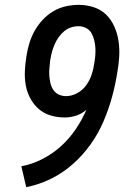

<svg xmlns="http://www.w3.org/2000/svg" viewBox="-20 -763 540 791"><path d="M88 8 68 -78Q112 -86 154 -107.5Q196 -129 230.5 -160Q265 -191 291.5 -230Q318 -269 336 -311Q317 -294 293.5 -286.5Q270 -279 247 -279Q216 -279 188 -287.5Q160 -296 139 -314.5Q118 -333 104.5 -358.5Q91 -384 86 -412.5Q81 -441 82.5 -471.5Q84 -502 89 -532Q93 -559 101 -585Q109 -611 122.5 -635.5Q136 -660 155.5 -681Q175 -702 199.5 -716.5Q224 -731 251 -737Q278 -743 304 -743Q337 -743 367 -733Q397 -723 418 -702Q439 -681 451.5 -652.5Q464 -624 468.5 -592.5Q473 -561 471 -528.5Q469 -496 463 -463Q455 -412 441 -361.5Q427 -311 406 -262Q385 -213 353 -168Q321 -123 279.5 -86.5Q238 -50 189 -26Q140 -2 88 8ZM252 -367Q275 -367 297.5 -379Q320 -391 334.5 -411Q349 -431 357 -454Q365 -477 368 -500Q371 -517 372.5 -533.5Q374 -550 373 -566Q372 -582 368 -598Q364 -614 356.5 -627Q349 -640 334.5 -647.5Q320 -655 304 -655Q288 -655 272.5 -650Q257 -645 244 -634Q231 -623 221.5 -609.5Q212 -596 205.5 -581Q199 -566 194.5 -550.5Q190 -535 188 -520L187 -518Q186 -502 184 -485.5Q182 -469 183 -453Q184 -437 187.5 -421.5Q191 -406 199.5 -393Q208 -380 222 -373.5Q236 -367 252 -367Z"/></svg>

Font: Iosevka Curly Slab Semibold
Style: Italic
Weight: 600
Italic angle: -9°
Monospace: yes
Designer: Belleve Invis
Foundry: Belleve Invis
Version: Version 22.1.2; ttfautohint (v1.8.4)